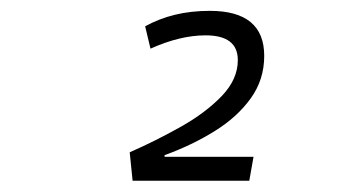

<svg xmlns="http://www.w3.org/2000/svg" viewBox="-20 -723 626 352"><path d="M223.1 -391.6 217.8 -443.8Q265.6 -464.8 311.3 -490.5Q356.9 -516.1 386.5 -546.9Q416 -577.6 416 -612.8Q416 -658.2 356.9 -658.2Q310.1 -658.2 255.9 -633.8L246.1 -674.8Q272 -689 301 -696Q330.1 -703.1 364.7 -703.1Q464.4 -703.1 464.4 -620.6Q464.4 -577.1 439.9 -543Q415.5 -508.8 374 -482.9Q332.5 -457 281.7 -438.5V-435.5H444.8L437 -391.6Z"/></svg>

Font: Cascadia Mono ExtraLight
Style: Italic
Weight: 200
Italic angle: -10°
Monospace: yes
Designer: Aaron Bell
Foundry: Saja Typeworks
Version: Version 2404.023; ttfautohint (v1.8.4)